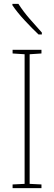

<svg xmlns="http://www.w3.org/2000/svg" viewBox="-20 -971 278 991"><path d="M194 0H45V-19L107 -22V-691L45 -695V-714H194V-695L133 -691V-22L194 -19ZM75 -951Q100 -912 133 -874Q166 -836 196 -803V-793H179Q147 -823 108 -865Q69 -907 44 -944V-951Z"/></svg>

Font: Noto Sans Myanmar Condensed Thin
Style: Regular
Weight: 100
Width: 3
Designer: Monotype Design Team
Foundry: Monotype Imaging Inc.
Version: Version 2.107; ttfautohint (v1.8.4.7-5d5b)